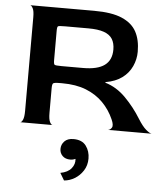

<svg xmlns="http://www.w3.org/2000/svg" viewBox="-58 -652 852 981"><g transform="rotate(5 367.5 -161.5)"><path d="M58 0Q65 0 71.5 -14Q78 -28 78 -60V-540Q78 -572 71 -585.5Q64 -599 57 -600H385Q476 -600 528 -577.5Q580 -555 602.5 -513.5Q625 -472 625 -411Q625 -372 608.5 -336Q592 -300 559 -275.5Q526 -251 474 -242V-239Q532 -222 579 -174.5Q626 -127 661 -70Q684 -33 703 -17Q722 -1 732 0H508Q520 -1 527.5 -13.5Q535 -26 522 -55Q501 -103 465 -139.5Q429 -176 377.5 -196.5Q326 -217 255 -217H244Q213 -217 208 -212Q203 -207 203 -187V-60Q203 -28 210 -14Q217 0 224 0ZM244 -304H354Q428 -304 464 -330.5Q500 -357 500 -411Q500 -444 486.5 -465.5Q473 -487 443 -497.5Q413 -508 364 -508H244Q213 -508 208 -505Q203 -502 203 -482V-331Q203 -311 208 -307.5Q213 -304 244 -304ZM307 277 285 240Q323 233 341 211Q359 189 356 162Q352 164 345 166Q338 168 330 168Q304 168 289.5 153.5Q275 139 275 118Q275 95 291 78.5Q307 62 337 62Q381 62 401.5 89.5Q422 117 422 155Q422 190 404.5 217Q387 244 361 259.5Q335 275 307 277Z"/></g></svg>

Font: Red Rose Medium
Style: Regular
Weight: 500
Designer: Jaikishan Patel
Version: Version 2.000